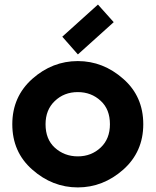

<svg xmlns="http://www.w3.org/2000/svg" viewBox="-20 -816 686 846"><path d="M411.6 -795.9 481 -718.3 323.2 -576.2 254.4 -654.3ZM322.8 9.8Q210.9 9.8 122.1 -68.8Q34.2 -146 34.2 -268.6Q34.2 -390.1 122.6 -468.8Q210.9 -546.9 322.8 -546.9Q434.6 -546.9 523.4 -468.3Q611.3 -391.1 611.3 -268.6Q611.3 -147 522.9 -68.4Q434.1 9.8 322.8 9.8ZM322.8 -127Q382.8 -127 424.3 -166.5Q464.4 -204.6 464.4 -268.6Q464.4 -334.5 423.8 -371.6Q382.3 -410.2 322.8 -410.2Q262.2 -410.2 221.2 -370.6Q180.7 -332 180.7 -268.6Q180.7 -202.6 221.2 -165.5Q263.7 -127 322.8 -127Z"/></svg>

Font: New Shape
Style: Bold
Weight: 700
Designer: Wojciech Kalinowski "wmk69" (wmk69@o2.pl)
Foundry: Wojciech Kalinowski "wmk69" (wmk69@o2.pl)
Version: Version 2.1.1; 2021-05-14